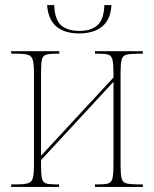

<svg xmlns="http://www.w3.org/2000/svg" viewBox="-20 -738 609 758"><path d="M292 -606Q235 -606 202.5 -633.5Q170 -661 166 -718H194Q196 -661 221 -638.5Q246 -616 293 -616Q340 -616 365 -638.5Q390 -661 392 -718H420Q417 -661 383.5 -633.5Q350 -606 292 -606ZM24 0V-10H44Q76 -10 90.5 -14.5Q105 -19 109.5 -34.5Q114 -50 114 -85V-451Q114 -485 109.5 -501Q105 -517 91 -521.5Q77 -526 45 -526H24V-536H214V-526H200Q173 -526 160.5 -521.5Q148 -517 145 -501Q142 -485 142 -451V-123L428 -432V-451Q428 -486 424 -502Q420 -518 408 -522Q396 -526 371 -526H355V-536H544V-526H527Q494 -526 479 -522Q464 -518 460 -502Q456 -486 456 -451V-85Q456 -50 460 -34Q464 -18 479 -14Q494 -10 527 -10H544V0H355V-10H371Q396 -10 408 -14Q420 -18 424 -34Q428 -50 428 -85V-415L142 -106V-85Q142 -50 145.5 -34Q149 -18 161.5 -14Q174 -10 201 -10H213V0Z"/></svg>

Font: Noto Serif Display Condensed Thin
Style: Regular
Weight: 100
Width: 3
Designer: Monotype Design Team
Foundry: Monotype Imaging Inc.
Version: Version 2.009